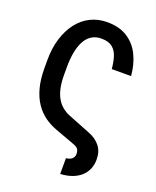

<svg xmlns="http://www.w3.org/2000/svg" viewBox="-164 -816 898 1103"><g transform="rotate(20 284.5 -265.0)"><path d="M341.3 191.4V95.2Q355 93.8 366 88.9Q377 84 383.5 74.7Q390.1 65.4 390.1 51.8Q390.1 33.2 382.8 22.9Q375.5 12.7 358.4 5.9L234.4 -40Q194.8 -54.2 161.1 -78.4Q127.4 -102.5 102.1 -139.4Q76.7 -176.3 62.5 -228.3Q48.3 -280.3 48.3 -351.1V-398.9Q48.3 -470.7 66.4 -529.8Q84.5 -588.9 117.4 -631.8Q150.4 -674.8 196.5 -697.8Q242.7 -720.7 298.8 -720.7Q372.6 -720.7 422.4 -688.7Q472.2 -656.7 499 -601.6Q525.9 -546.4 531.7 -476.1H413.6Q410.2 -516.6 400.1 -549.3Q390.1 -582 366.5 -601.3Q342.8 -620.6 298.8 -620.6Q264.2 -620.6 239 -604.5Q213.9 -588.4 198.2 -558.8Q182.6 -529.3 175 -489Q167.5 -448.7 167.5 -399.9V-351.1Q167.5 -304.2 175.3 -269.5Q183.1 -234.9 197.5 -210.4Q211.9 -186 231.7 -169.7Q251.5 -153.3 275.4 -143.1L413.6 -88.4Q458.5 -71.3 484.1 -39.1Q509.8 -6.8 509.8 42Q509.8 75.7 497.8 102.5Q485.8 129.4 463.9 148.4Q441.9 167.5 410.9 178.5Q379.9 189.5 341.3 191.4Z"/></g></svg>

Font: Roboto Condensed Medium
Style: Regular
Weight: 500
Designer: Christian Robertson
Foundry: Google
Version: Version 3.0